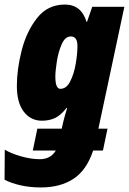

<svg xmlns="http://www.w3.org/2000/svg" viewBox="-48 -583 566 843"><path d="M217 -193Q195 -193 195 -247Q195 -270 201.5 -312.5Q208 -355 223 -389Q238 -423 263 -423Q292 -423 292 -381Q292 -347 284.5 -303Q277 -259 260.5 -226Q244 -193 217 -193ZM132 240Q216 240 274 202.5Q332 165 361 78H404L424 -18H384L498 -553H357L334 -487H332Q309 -563 237 -563Q161 -563 114.5 -503.5Q68 -444 47 -361Q26 -278 26 -206Q26 -132 56.5 -92.5Q87 -53 136 -53Q168 -53 193 -64.5Q218 -76 244 -109H247Q236 -74 229 -45L223 -18H116L96 78H197Q174 116 127 116Q88 116 43 103Q-2 90 -27 74L-28 206Q0 221 41.5 230.5Q83 240 132 240Z"/></svg>

Font: Noto Sans Display Condensed Black
Style: Italic
Weight: 900
Width: 3
Italic angle: -192°
Designer: Monotype Design Team
Foundry: Monotype Imaging Inc.
Version: Version 1.900